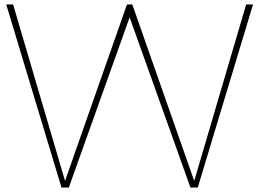

<svg xmlns="http://www.w3.org/2000/svg" viewBox="-20 -845 1168 865"><path d="M8 -825H39L273 -30L552 -825H576L855 -30L1089 -825H1120L871 0H838L564 -767L290 0H257Z"/></svg>

Font: Spartan MB
Style: Regular
Weight: 250
Designer: Matt Bailey
Foundry: Matt Bailey
Version: Version 1.000